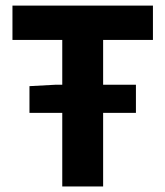

<svg xmlns="http://www.w3.org/2000/svg" viewBox="-20 -672 596 692"><path d="M86.2 -265.2V-361.5L180.4 -366.6H469.9V-265.2ZM204.4 0V-528H24.9V-651.8H531.2V-528H351.7V0Z"/></svg>

Font: Source Sans 3 VF
Style: Regular
Weight: 200
Designer: Paul D. Hunt
Foundry: Adobe
Version: Version 3.046;hotconv 1.0.118;makeotfexe 2.5.65603